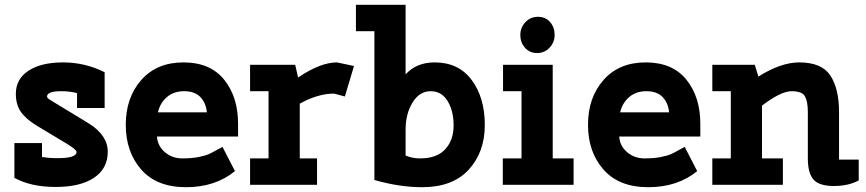

<svg xmlns="http://www.w3.org/2000/svg" viewBox="-20 -770 3608 800"><path d="M40 -174H155V-116Q183 -111 221 -111Q299 -111 299 -137Q299 -147 252 -175L132 -247Q88 -274 67 -304Q46 -334 46 -379Q46 -441 99 -475.5Q152 -510 243 -510Q334 -510 416 -469V-320H301V-382Q272 -390 236 -390Q176 -390 176 -368Q176 -365 177.5 -363.5Q179 -362 180 -360.5Q181 -359 183 -357.5Q185 -356 187 -355Q189 -354 192 -352Q195 -350 197.5 -348.5Q200 -347 204.5 -344Q209 -341 213 -339L348 -257Q429 -207 429 -137.5Q429 -68 372 -29.5Q315 9 212 9Q109 9 40 -29Z M972 -254V-201H634Q637 -161 667.5 -135.5Q698 -110 739 -110Q780 -110 808.5 -116Q837 -122 848.5 -127Q860 -132 883 -145L907 -158L959 -57Q877 10 755 10Q633 10 568.5 -63.5Q504 -137 504 -250Q504 -363 568.5 -436.5Q633 -510 744.5 -510Q856 -510 914 -438Q972 -366 972 -254ZM638 -302H842Q838 -342 814.5 -366Q791 -390 747.5 -390Q704 -390 675.5 -365.5Q647 -341 638 -302Z M1229 -110H1301V0H1022V-110H1099V-390H1022V-500H1210L1222 -447Q1315 -510 1384 -510L1455 -495L1417 -368L1372 -380Q1304 -380 1229 -338Z M1540 -640H1463V-750H1670V-460Q1715 -510 1791 -510Q1891 -510 1945.5 -436.5Q2000 -363 2000 -249.5Q2000 -136 1933 -63Q1866 10 1739 10Q1645 10 1540 -20ZM1670 -230V-122Q1697 -110 1731 -110Q1800 -110 1835 -148Q1870 -186 1870 -247Q1870 -308 1845 -349Q1820 -390 1774 -390Q1728 -390 1699 -343Q1670 -296 1670 -230Z M2076 -390V-500H2283V-110H2370V0H2075V-110H2153V-390ZM2218 -549Q2187 -549 2167.5 -571Q2148 -593 2148 -624Q2148 -655 2169 -677.5Q2190 -700 2221.5 -700Q2253 -700 2272 -678Q2291 -656 2291 -625Q2291 -594 2270 -571.5Q2249 -549 2218 -549Z M2898 -254V-201H2560Q2563 -161 2593.5 -135.5Q2624 -110 2665 -110Q2706 -110 2734.5 -116Q2763 -122 2774.5 -127Q2786 -132 2809 -145L2833 -158L2885 -57Q2803 10 2681 10Q2559 10 2494.5 -63.5Q2430 -137 2430 -250Q2430 -363 2494.5 -436.5Q2559 -510 2670.5 -510Q2782 -510 2840 -438Q2898 -366 2898 -254ZM2564 -302H2768Q2764 -342 2740.5 -366Q2717 -390 2673.5 -390Q2630 -390 2601.5 -365.5Q2573 -341 2564 -302Z M3155 -110H3242V0H2948V-110H3025V-390H2948V-500H3125L3140 -451Q3234 -510 3310 -510Q3404 -510 3440 -455Q3476 -400 3476 -303V-105H3558V-18Q3515 5 3454 5Q3393 5 3369.5 -22Q3346 -49 3346 -110V-303Q3346 -347 3334 -368.5Q3322 -390 3278 -390Q3234 -390 3155 -330Z"/></svg>

Font: Cherry Swash
Style: Bold
Weight: 700
Designer: Kasatkina Nataliya
Foundry: Nataliya Kasatkina
Version: Version 1.001